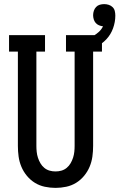

<svg xmlns="http://www.w3.org/2000/svg" viewBox="-20 -906 581 934"><path d="M250 8Q224 8 198 2.5Q172 -3 150 -16.5Q128 -30 111 -50.5Q94 -71 84 -95Q74 -119 70.5 -144.5Q67 -170 67 -196V-655H24V-735H199V-655H157V-196Q157 -182 158.5 -167.5Q160 -153 164.5 -139Q169 -125 176.5 -112Q184 -99 195.5 -89.5Q207 -80 221 -76Q235 -72 250 -72Q265 -72 279 -76Q293 -80 304.5 -89.5Q316 -99 323.5 -112Q331 -125 335.5 -139Q340 -153 341.5 -167.5Q343 -182 343 -196V-655H301V-735H476V-655H433V-196Q433 -170 429.5 -144.5Q426 -119 416 -95Q406 -71 389 -50.5Q372 -30 350 -16.5Q328 -3 302 2.5Q276 8 250 8ZM388 -655 372 -708Q389 -711 404.5 -717Q420 -723 434.5 -731.5Q449 -740 461.5 -751.5Q474 -763 481 -778Q471 -779 461.5 -783Q452 -787 445.5 -794.5Q439 -802 436 -812Q433 -822 433 -832Q433 -843 436.5 -853.5Q440 -864 447.5 -872Q455 -880 465.5 -883Q476 -886 487 -886Q498 -886 509 -882.5Q520 -879 528 -871Q536 -863 538.5 -852Q541 -841 541 -830Q541 -799 530 -768.5Q519 -738 497.5 -715Q476 -692 447 -678Q418 -664 388 -655Z"/></svg>

Font: Iosevka Slab Medium
Style: Regular
Weight: 500
Monospace: yes
Designer: Belleve Invis
Foundry: Belleve Invis
Version: Version 11.1.1; ttfautohint (v1.8.3)